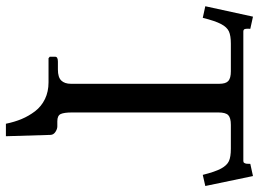

<svg xmlns="http://www.w3.org/2000/svg" viewBox="-150 -580 852 631"><g transform="rotate(90 275.5 -264.0)"><path d="M329.1 -75.2Q329.1 -49.3 334.2 -38.1Q339.4 -26.9 357.9 -26.9H375Q383.3 -26.9 392.8 -20.8Q402.3 -14.6 402.8 -4.9L407.2 142.1H366.2Q360.4 113.8 350.6 90.3Q340.8 66.9 325 46.1Q309.1 25.4 284.9 13.7Q260.7 2 230 2H150.9L146 -2V-20Q146 -28.8 162.1 -28.8H188Q213.4 -28.8 224.1 -39.8Q234.9 -50.8 234.9 -71.8V-559.1Q234.9 -580.6 225.6 -588.9Q216.3 -597.2 193.8 -597.2H103Q76.7 -597.2 62.7 -590.8Q48.8 -584.5 38.6 -565.2Q28.3 -545.9 18.1 -504.9L-20 -513.2L14.2 -669.9L54.2 -661.1Q53.2 -649.4 54.7 -643.8Q56.2 -638.2 63 -638.2H488.8Q493.2 -638.2 495.1 -641.6Q497.1 -645 497.6 -649.2Q498 -653.3 498 -661.1L538.1 -669.9L570.8 -513.2L534.2 -504.9Q523.9 -545.9 513.4 -565.2Q502.9 -584.5 489 -590.8Q475.1 -597.2 448.2 -597.2H370.1Q346.7 -597.2 337.9 -588.6Q329.1 -580.1 329.1 -556.2Z"/></g></svg>

Font: Common Serif Medium
Style: Regular
Weight: 500
Designer: Philipp H. Poll, Khaled Hosny
Foundry: Stefan Peev, Context Ltd.
Version: Version 1.026